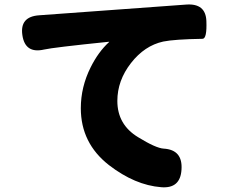

<svg xmlns="http://www.w3.org/2000/svg" viewBox="-20 -774 1040 841"><path d="M775 -31Q770 53 686 46Q571 37 457 -51Q334 -147 334 -300Q334 -393 377 -479Q411 -547 457 -589Q461 -592 456 -591Q212 -566 173 -557Q90 -538 78 -620Q66 -701 151 -707L796 -754Q881 -760 884 -682Q887 -604 867 -604Q744 -602 695 -592Q613 -574 553.5 -497.5Q494 -421 494 -332Q494 -228 585 -173Q663 -125 697 -123Q781 -118 775 -31Z"/></svg>

Font: Resource Han Rounded JP Heavy
Style: Regular
Weight: 900
Designer: Cyano Hao (round all glyphs); Ryoko NISHIZUKA 西塚涼子 (kana, bopomofo & ideographs); Paul D. Hunt (Latin, Greek & Cyrillic)
Foundry: Cyano Hao
Version: 0.990